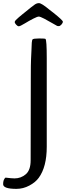

<svg xmlns="http://www.w3.org/2000/svg" viewBox="-109 -946 422 1228"><path d="M88 -448Q88 -540 89.5 -566.5Q91 -593 92 -620Q93 -688 99 -694Q105 -700 142 -700Q179 -700 182 -697Q190 -689 190 -575V-7Q190 121 139 191Q118 220 78.5 241Q39 262 -4 262Q-89 262 -89 232Q-89 202 -74 190Q-34 195 -16 195Q25 195 56 168.5Q87 142 87 79ZM51 -797Q20 -778 11.5 -778Q3 -778 -6 -788.5Q-15 -799 -15 -804.5Q-15 -810 -7.5 -818Q0 -826 12 -836Q24 -846 35.5 -855.5Q47 -865 58 -873.5Q69 -882 71.5 -884.5Q74 -887 87.5 -897.5Q101 -908 107 -912Q123 -926 140 -926Q157 -926 207 -884Q209 -882 233 -864Q293 -816 293 -807.5Q293 -799 284 -789Q275 -779 267.5 -779Q260 -779 256 -780.5Q252 -782 226 -797.5Q200 -813 174 -826.5Q148 -840 139 -840Q130 -840 103.5 -826.5Q77 -813 51 -797Z"/></svg>

Font: Cagliostro
Style: Regular
Weight: 400
Designer: Matthew Desmond
Foundry: Matthew Desmond
Version: Version